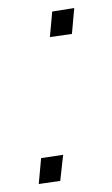

<svg xmlns="http://www.w3.org/2000/svg" viewBox="-20 -462 280 481"><path d="M166 -441.9 110.8 -433.1 105 -369.1 160.2 -377ZM138.2 -74.2 83 -65.9 77.1 -1 130.9 -8.8Z"/></svg>

Font: Comic Neue Angular Light
Style: Regular
Weight: 300
Designer: Craig Rozynski
Foundry: Craig Rozynski
Version: Version 2.003